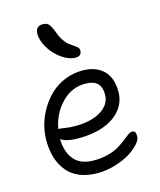

<svg xmlns="http://www.w3.org/2000/svg" viewBox="-115 -816 785 940"><g transform="rotate(-15 277.5 -346.0)"><path d="M306.2 -533.2Q271.5 -533.2 235.4 -558.8Q199.2 -584.5 176.5 -622.1Q153.8 -659.7 153.8 -692.9Q153.8 -732.9 190.9 -732.9Q210.4 -732.9 220.7 -722.2Q231 -711.4 245.1 -674.8Q253.4 -650.9 265.9 -633.1Q278.3 -615.2 290 -606.4Q301.8 -597.7 312.5 -590.8Q323.2 -584 329.6 -577.4Q335.9 -570.8 335.9 -562Q335.9 -533.2 306.2 -533.2ZM265.1 41Q162.6 41 111.8 -18.8Q61 -78.6 61 -179.2Q61 -219.2 72.5 -259.8Q84 -300.3 106.4 -336.9Q128.9 -373.5 159.4 -401.9Q189.9 -430.2 231.4 -447Q272.9 -463.9 318.8 -463.9Q386.7 -463.9 425.3 -426.8Q463.9 -389.6 463.9 -317.9Q463.9 -266.1 431.9 -227.1Q399.9 -188 345 -168Q290 -147.9 220.2 -147.9Q152.8 -147.9 127.9 -168Q128.9 -103 161.1 -63.5Q193.4 -23.9 262.2 -23.9Q301.8 -23.9 335 -33Q368.2 -42 389.4 -54.9Q410.6 -67.9 426.8 -80.8Q442.9 -93.8 455.6 -102.8Q468.3 -111.8 477.1 -111.8Q488.3 -111.8 492.2 -105.2Q496.1 -98.6 496.1 -83Q496.1 -65.4 476.1 -43.5Q456.1 -21.5 424.6 -2.9Q393.1 15.6 349.9 28.3Q306.6 41 265.1 41ZM138.2 -217.8Q142.1 -217.8 166.3 -213.9Q190.4 -210 215.8 -210Q297.9 -210 347.4 -240.7Q397 -271.5 397 -321.8Q397 -359.9 377.7 -378.9Q358.4 -397.9 315.9 -397.9Q247.1 -397.9 196.5 -345.7Q146 -293.5 131.8 -216.8Z"/></g></svg>

Font: Shantell Sans Bouncy
Style: Regular
Weight: 300
Designer: Stephen Nixon, Anya Danilova, Shantell Martin
Foundry: Arrow Type
Version: Version 1.006;[9816181b4]